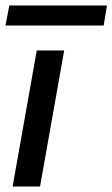

<svg xmlns="http://www.w3.org/2000/svg" viewBox="-29 -680 410 700"><path d="M17 0 105 -496H205L117 0ZM-9 -587 5 -660H361L349 -587Z"/></svg>

Font: DM Sans 28pt Medium
Style: Italic
Weight: 500
Italic angle: -10°
Version: Version 4.004;gftools[0.9.30]